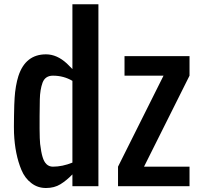

<svg xmlns="http://www.w3.org/2000/svg" viewBox="-20 -895 952 923"><path d="M547.4 0V-93.8L766.1 -531.2H578.6V-625H891.1V-531.2L672.4 -93.8H891.1V0ZM130.9 -14.6Q99.6 -38.1 83 -78.1Q51.8 -152.8 47.4 -254.4Q46.4 -277.3 47.4 -337.9Q48.3 -398.4 50.3 -424.8Q51.8 -451.2 56.6 -479.5Q61.5 -507.8 68.4 -529.3Q102.5 -633.8 201.2 -633.8Q253.9 -633.8 301.8 -589.4Q311.5 -580.1 328.1 -563V-874.5H453.1V0H328.1V-56.6Q299.8 -27.3 270.5 -9.3Q241.2 8.8 201.2 8.8Q161.1 8.8 130.9 -14.6ZM234.4 -531.2Q197.3 -531.2 184.6 -497.6Q172.4 -463.9 171.4 -417Q168.5 -242.7 172.9 -203.1Q177.7 -163.1 184.6 -140.6Q198.2 -93.8 234.4 -93.8Q279.8 -93.8 328.1 -113.3V-506.3Q286.1 -531.2 234.4 -531.2Z"/></svg>

Font: Oswald-Regular
Style: Regular
Weight: 400
Designer: vernon adams
Foundry: vernon adams
Version: Version 2.002; ttfautohint (v0.92.18-e454-dirty) -l 8 -r 50 